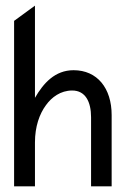

<svg xmlns="http://www.w3.org/2000/svg" viewBox="-20 -661 453 681"><path d="M30 0H104V-156C104 -212 120 -257 143 -288C163 -316 195 -340 236 -340C283 -340 303 -300 303 -245V0H376V-253C376 -348 325 -412 241 -412C175 -412 134 -366 104 -314V-641L30 -587Z"/></svg>

Font: Charger Sport
Style: Nrw
Weight: 400
Designer: Jasper
Foundry: Cannot Into Space Fonts
Version: Version 1.1